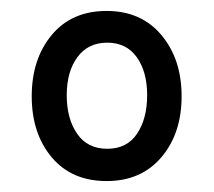

<svg xmlns="http://www.w3.org/2000/svg" viewBox="-20 -752 391 351"><path d="M175 -421Q111 -421 74.5 -464.5Q38 -508 38 -576Q38 -644 74.5 -688Q111 -732 175 -732Q238 -732 275 -688Q312 -644 312 -576Q312 -508 275 -464.5Q238 -421 175 -421ZM176 -480Q212 -480 230.5 -507.5Q249 -535 249 -578Q249 -621 230 -647.5Q211 -674 176 -674Q141 -674 121.5 -647.5Q102 -621 102 -578Q102 -535 121 -507.5Q140 -480 176 -480Z"/></svg>

Font: Noto Serif Armenian Condensed ExtraBold
Style: Regular
Weight: 800
Width: 3
Designer: Monotype Design Team
Foundry: Monotype Imaging Inc.
Version: Version 2.008; ttfautohint (v1.8.4.7-5d5b)